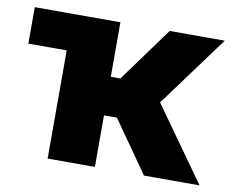

<svg xmlns="http://www.w3.org/2000/svg" viewBox="-63 -595 813 674"><g transform="rotate(10 344.0 -258.0)"><path d="M9.3 -385.7V-515.6H314.5V-321.3H348.6L490.2 -515.6H686.5L500.5 -262.7L687.5 0H489.3L360.8 -183.6H314.5V0H146V-385.7Z"/></g></svg>

Font: Inter Display ExtraBold
Style: Regular
Weight: 800
Designer: Rasmus Andersson
Foundry: rsms
Version: Version 4.000;git-a52131595